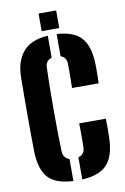

<svg xmlns="http://www.w3.org/2000/svg" viewBox="-102 -998 694 1065"><g transform="rotate(-10 245.0 -465.0)"><path d="M222.5 9.5Q123 4.5 81 -42.2Q39 -89 36.5 -191Q36 -232.5 35.5 -287Q35 -341.5 35 -400.2Q35 -459 35.5 -513.8Q36 -568.5 36.5 -611Q38 -697.5 82 -750.2Q126 -803 222.5 -809V-685Q205.5 -680 196.5 -668Q187.5 -656 186.5 -638Q184.5 -585.5 183.8 -524.5Q183 -463.5 183 -400Q183 -336.5 183.8 -275.8Q184.5 -215 186.5 -163Q187.5 -144.5 196.5 -132.2Q205.5 -120 222.5 -115ZM272.5 9.5V-115Q290 -120 299.5 -132.2Q309 -144.5 309.5 -163Q310 -181 310.2 -206.2Q310.5 -231.5 310.2 -256.8Q310 -282 309.5 -300H459.5Q460.5 -276 460.5 -245.5Q460.5 -215 459.5 -191Q456.5 -89.5 413 -42.5Q369.5 4.5 272.5 9.5ZM304.5 -500Q305 -518.5 305.5 -543.8Q306 -569 306 -594.2Q306 -619.5 305.5 -638Q305 -655.5 296.5 -667.5Q288 -679.5 272.5 -684.5V-809.5Q367 -804.5 409.8 -757.8Q452.5 -711 455.5 -610Q456 -593.5 456 -574.2Q456 -555 455.5 -535.8Q455 -516.5 454.5 -500ZM193.5 -840V-939H292.5V-840Z"/></g></svg>

Font: Big Shoulders Stencil Display Thin Black
Style: Regular
Weight: 900
Version: Version 2.001